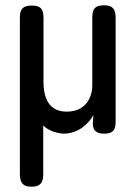

<svg xmlns="http://www.w3.org/2000/svg" viewBox="-20 -495 526 724"><path d="M98 209Q81 209 71.5 203Q62 197 58.5 186.5Q55 176 55 164V-431Q55 -445 59 -454.5Q63 -464 72.5 -469Q82 -474 99 -474Q119 -474 128 -468.5Q137 -463 140.5 -453Q144 -443 144 -429V-186Q144 -151 153.5 -125.5Q163 -100 182.5 -87Q202 -74 231 -74Q262 -74 283.5 -86.5Q305 -99 316.5 -122Q328 -145 328 -173V-430Q328 -444 331.5 -454Q335 -464 344.5 -469.5Q354 -475 373 -475Q391 -475 400 -469Q409 -463 412.5 -453Q416 -443 416 -429V-33Q416 -21 412.5 -11.5Q409 -2 400 3.5Q391 9 372 9Q358 9 350 5.5Q342 2 337.5 -3Q333 -8 331.5 -15Q330 -22 330 -28L332 -61Q326 -49 315 -36.5Q304 -24 289.5 -13.5Q275 -3 257 3Q239 9 218 9Q196 7 176.5 -0.5Q157 -8 143 -22V165Q143 177 139.5 187Q136 197 126.5 203Q117 209 98 209Z"/></svg>

Font: Fredoka SemiCondensed
Style: Regular
Weight: 400
Width: 4
Designer: Ben Nathan
Foundry: Milena B. Brandão, Ben Nathan
Version: Version 2.001